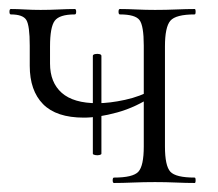

<svg xmlns="http://www.w3.org/2000/svg" viewBox="-20 -406 483 426"><path d="M186 -65V-282Q186 -285 191 -286Q196 -287 200.5 -286Q205 -285 205 -282V-65Q205 -63 200.5 -62Q196 -61 191 -62Q186 -63 186 -65ZM166 -145Q105 -145 75.5 -175Q46 -205 46 -260V-305Q46 -349 38.5 -361.5Q31 -374 4 -374Q1 -374 1 -380Q1 -386 4 -386Q18 -386 35 -385Q52 -384 70 -384Q90 -384 110.5 -385Q131 -386 146 -386Q149 -386 149 -380Q149 -374 146 -374Q112 -374 101.5 -360Q91 -346 91 -303Q91 -293 91 -283Q91 -273 91 -265Q91 -223 117 -200Q143 -177 196 -177Q223 -177 257.5 -184.5Q292 -192 317 -207L322 -195Q282 -168 240 -156.5Q198 -145 166 -145ZM233 0Q230 0 230 -6Q230 -12 233 -12Q275 -12 287 -25Q299 -38 299 -81V-305Q299 -349 289.5 -361.5Q280 -374 246 -374Q243 -374 243 -380Q243 -386 246 -386Q262 -386 282.5 -385Q303 -384 324 -384Q348 -384 371 -385Q394 -386 412 -386Q414 -386 414 -380Q414 -374 412 -374Q370 -374 358 -360Q346 -346 346 -303V-81Q346 -38 358 -25Q370 -12 412 -12Q414 -12 414 -6Q414 0 412 0Q393 0 370.5 -1Q348 -2 324 -2Q299 -2 275 -1Q251 0 233 0Z"/></svg>

Font: Cormorant Light
Style: Regular
Weight: 300
Designer: Christian Thalmann (Catharsis Fonts)
Foundry: Catharsis Fonts
Version: Version 4.000